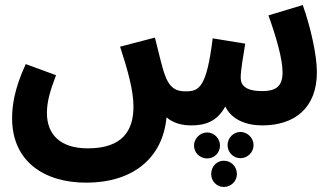

<svg xmlns="http://www.w3.org/2000/svg" viewBox="-20 -492 1326 761"><path d="M322 232C505 232 625 136 640 -27C666 -4 702 5 737 5C787 5 838 -6 873 -70C897 -19 954 5 1019 5C1149 5 1236 -65 1236 -206C1236 -274 1211 -385 1180 -472L1044 -431C1076 -342 1100 -257 1100 -205C1100 -145 1068 -131 1019 -131C952 -131 934 -155 934 -184C934 -213 944 -271 952 -319L823 -340C799 -145 769 -131 719 -130C678 -129 650 -142 630 -205C623 -226 613 -266 594 -343L456 -307C487 -212 509 -133 509 -69C509 25 466 96 328 96C218 96 166 40 166 -44C166 -87 177 -128 202 -194L82 -238C35 -136 28 -69 28 -23C28 147 154 232 322 232ZM933 31C905 31 882 55 882 83C882 112 905 135 933 135C961 135 985 112 985 83C985 55 961 31 933 31ZM801 33C773 33 749 57 749 85C749 114 773 136 801 136C829 136 852 114 852 85C852 57 829 33 801 33ZM867 145C839 145 817 168 817 198C817 226 839 249 867 249C896 249 919 226 919 198C919 168 896 145 867 145Z"/></svg>

Font: Noto Sans Arabic UI SmCn
Style: Bold
Weight: 700
Width: 4
Designer: Monotype Design Team, Nadine Chahine and Nizar Qandah
Foundry: Monotype Imaging Inc.
Version: Version 2.010